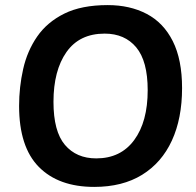

<svg xmlns="http://www.w3.org/2000/svg" viewBox="-20 -727 771 754"><path d="M350 7Q210 7 132.5 -71.5Q55 -150 55 -311Q55 -385 71 -456Q87 -527 126 -583.5Q165 -640 232.5 -673.5Q300 -707 403 -707Q490 -707 556 -672.5Q622 -638 658.5 -565.5Q695 -493 695 -381Q695 -262 655 -175Q615 -88 538 -40.5Q461 7 350 7ZM358 -105Q454 -105 507 -177Q560 -249 560 -373Q560 -487 515 -541Q470 -595 391 -595Q292 -595 241 -522.5Q190 -450 190 -327Q190 -211 235 -158Q280 -105 358 -105Z"/></svg>

Font: Asap SemiBold
Style: Italic
Weight: 600
Italic angle: -6°
Designer: Pablo Cosgaya
Foundry: Omnibus-Type
Version: Version 3.001; ttfautohint (v1.8.3)